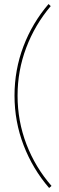

<svg xmlns="http://www.w3.org/2000/svg" viewBox="-20 -789 292 950"><path d="M51.8 -315.9Q51.8 -443.4 95.9 -559.6Q140.1 -675.8 220.2 -769L231 -758.8Q152.8 -666.5 109.9 -553.2Q66.9 -439.9 66.9 -315.9Q66.9 -189.9 110.8 -75.4Q154.8 39.1 234.9 130.9L223.1 141.1Q142.1 47.4 96.9 -70.1Q51.8 -187.5 51.8 -315.9Z"/></svg>

Font: Human Sans Thin
Style: Regular
Weight: 100
Designer: Tim Radville
Foundry: Continuum
Version: Version 1.000;FEAKit 1.0